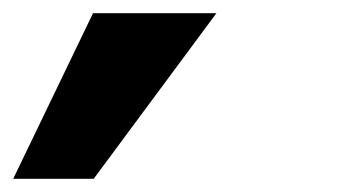

<svg xmlns="http://www.w3.org/2000/svg" viewBox="-76 -109 529 291"><path d="M-56 162H66L252 -89H65Z"/></svg>

Font: Anybody ExtraExpanded
Style: Bold Italic
Weight: 700
Width: 8
Italic angle: -10°
Version: Version 1.113;gftools[0.9.25]